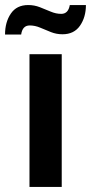

<svg xmlns="http://www.w3.org/2000/svg" viewBox="-60 -742 361 762"><path d="M-40 -605Q-40 -654 -17 -688Q6 -722 52 -722Q76 -722 98 -713.5Q120 -705 141 -696Q162 -687 183 -687Q211 -687 217 -722H281Q281 -674 257.5 -640Q234 -606 188 -606Q164 -606 142.5 -614.5Q121 -623 100 -632Q79 -641 58 -641Q29 -641 24 -605ZM57 0V-527H185V0Z"/></svg>

Font: Archivo SemiCondensed
Style: Bold
Weight: 680
Width: 4
Designer: Hector Gatti
Foundry: Omnibus-Type
Version: Version 2.001; ttfautohint (v1.8.3)